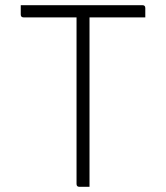

<svg xmlns="http://www.w3.org/2000/svg" viewBox="-20 -720 640 740"><path d="M325 0H286Q275 0 275 -11V-653H71Q60 -653 60 -664V-700H529Q540 -700 540 -689V-653H325Z"/></svg>

Font: Recursive Sn Lnr St Lt
Style: Regular
Weight: 300
Version: Version 1.079;hotconv 1.0.112;makeotfexe 2.5.65598; ttfautoh